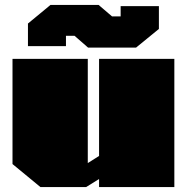

<svg xmlns="http://www.w3.org/2000/svg" viewBox="-20 -763 764 783"><path d="M339 -569 284 -617H249V-575H94V-667L186 -743H382L437 -696H472V-738H628V-645L535 -569ZM145 0 31 -94V-523H338V-98L384 -127V-523H691V0H384V-33L331 0Z"/></svg>

Font: Tomorrow Black
Style: Regular
Weight: 900
Designer: Tony de Marco, Monica Rizzolli
Foundry: Just in Type
Version: Version 2.002